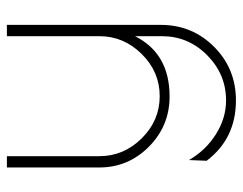

<svg xmlns="http://www.w3.org/2000/svg" viewBox="-92 -398 689 544"><g transform="rotate(-90 252.0 -125.5)"><path d="M422 -450H454V-14Q454 75 392 137Q330 199 240 199Q132 199 69 116L71 66Q99 114 144.5 142.5Q190 171 240 171Q314 171 368 117.5Q422 64 422 -11V-87Q373 11 251 11Q168 11 109 -47.5Q50 -106 50 -188V-450H82V-188Q82 -119 132.5 -68Q183 -17 252 -17Q321 -17 371.5 -68Q422 -119 422 -188Z"/></g></svg>

Font: Poiret One
Style: Regular
Weight: 400
Designer: Denis Masharov
Foundry: Denis Masharov
Version: Version 1.001